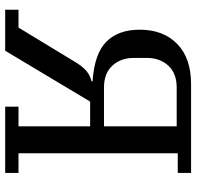

<svg xmlns="http://www.w3.org/2000/svg" viewBox="-28 -710 738 721"><g transform="rotate(90 340.5 -349.0)"><path d="M16 -50H83L210 -259Q228 -290 246 -305Q264 -320 285 -324V-328Q181 -335 136 -380Q91 -425 91 -505Q91 -594 144.5 -646Q198 -698 295 -698H629V-648H555V-50H629V0H380V-50H454V-319H361L170 0H16ZM454 -644H308Q255 -644 226 -612.5Q197 -581 197 -532V-483Q197 -434 226 -402.5Q255 -371 308 -371H454Z"/></g></svg>

Font: IBM Plex Serif Text
Style: Regular
Weight: 450
Designer: Mike Abbink, Paul van der Laan, Pieter van Rosmalen
Foundry: Bold Monday
Version: Version 3.001